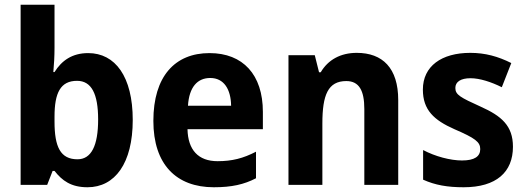

<svg xmlns="http://www.w3.org/2000/svg" viewBox="-20 -780 2220 810"><path d="M210 -578V-760H67V0H179L202 -59H210C242 -18 280 10 349 10C465 10 540 -91 540 -274C540 -457 466 -556 352 -556C284 -556 240 -524 210 -476H205C208 -508 210 -544 210 -578ZM305 -439C366 -439 394 -384 394 -276C394 -165 365 -108 307 -108C235 -108 210 -160 210 -267V-288C210 -388 235 -439 305 -439Z M864 -556C718 -556 627 -458 627 -270C627 -86 724 10 882 10C958 10 1010 -2 1060 -28V-140C1006 -112 959 -100 898 -100C816 -100 773 -148 771 -235H1089V-308C1089 -465 1005 -556 864 -556ZM867 -451C925 -451 954 -403 955 -334H773C778 -413 813 -451 867 -451Z M1485 -557C1417 -557 1364 -528 1333 -475H1326L1308 -547H1197V0H1340V-259C1340 -380 1364 -438 1441 -438C1495 -438 1517 -398 1517 -320V0H1660V-358C1660 -493 1594 -557 1485 -557Z M2144 -161C2144 -250 2095 -291 2008 -330C1922 -369 1901 -380 1901 -409C1901 -435 1924 -450 1965 -450C2004 -450 2053 -434 2097 -412L2137 -514C2081 -542 2027 -557 1964 -557C1843 -557 1764 -501 1764 -402C1764 -316 1811 -273 1897 -235C1985 -197 2006 -181 2006 -151C2006 -120 1982 -103 1929 -103C1880 -103 1816 -120 1765 -147V-22C1816 1 1868 10 1936 10C2074 10 2144 -54 2144 -161Z"/></svg>

Font: Noto Sans Lao Looped SemiCondensed
Style: Bold
Weight: 700
Width: 4
Designer: Mark Frömberg, Ben Mitchell
Foundry: The Fontpad Ltd
Version: Version 1.002